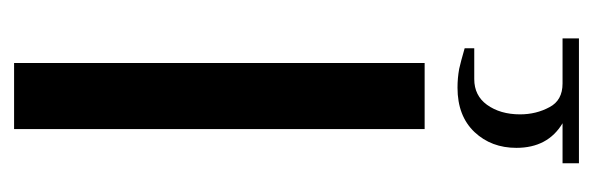

<svg xmlns="http://www.w3.org/2000/svg" viewBox="-306 -320 846 274"><g transform="rotate(-90 117.0 -183.0)"><path d="M69.8 0V-585.9H164.1V0ZM199.2 196.8V220.2H21V196.8H78.1Q43 175.8 43 130.9Q43 95.2 65.4 71.3Q88.4 46.9 128.9 46.9Q142.6 46.9 155.8 49.3Q165 51.3 185.1 57.1V70.8H141.1Q117.7 70.8 104.5 88.9Q90.8 107.9 90.8 136.2Q90.8 159.2 101.1 178.2Q110.8 196.8 134.8 196.8Z"/></g></svg>

Font: SimahzazaarabicW05-Regular
Style: Regular
Weight: 400
Designer: Ahmed zaza
Foundry: Ahmed zaza
Version: Version 1.001